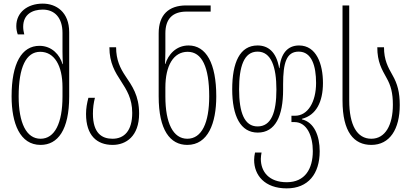

<svg xmlns="http://www.w3.org/2000/svg" viewBox="-20 -790 2272 1060"><path d="M204 10C299 10 362 -72 362 -258V-612C362 -724 290 -770 216 -770C132 -770 70 -722 70 -646C70 -629 73 -614 78 -600H114C111 -613 108 -626 108 -642C108 -712 160 -737 216 -737C281 -737 325 -693 325 -608V-505C325 -484 326 -462 327 -436H325C311 -486 267 -537 198 -537C100 -537 44 -441 44 -258C44 -109 90 10 204 10ZM204 -24C125 -24 83 -112 83 -258C83 -419 124 -504 202 -504C280 -504 325 -428 325 -309V-257C325 -110 282 -24 204 -24Z M602 10C675 10 748 -37 748 -163C748 -263 709 -316 672 -371C644 -413 621 -459 621 -529H584C584 -442 616 -391 648 -342C679 -294 710 -246 710 -167C710 -68 666 -24 601 -24C543 -24 493 -54 493 -162C493 -195 497 -222 504 -250H468C460 -220 455 -192 455 -161C455 -42 515 10 602 10Z M1014 10C1128 10 1174 -109 1174 -258C1174 -441 1118 -539 1021 -539C951 -539 908 -487 893 -437H891C892 -463 893 -484 893 -506V-606C893 -684 931 -726 1010 -726H1143V-760H1008C911 -760 856 -708 856 -606V-258C856 -72 919 10 1014 10ZM1014 -24C936 -24 893 -110 893 -257V-307C893 -428 938 -504 1016 -504C1095 -504 1135 -420 1135 -258C1135 -112 1094 -24 1014 -24Z M1563 250C1681 250 1745 170 1745 45C1745 -39 1715 -115 1647 -131V-134C1726 -154 1763 -228 1763 -332C1763 -436 1727 -539 1631 -539C1566 -539 1530 -492 1523 -414H1521C1506 -505 1459 -539 1402 -539C1304 -539 1262 -445 1262 -297C1262 -149 1308 -58 1403 -58C1500 -58 1543 -149 1543 -295V-325C1543 -442 1561 -505 1629 -505C1701 -505 1725 -426 1725 -332C1725 -228 1680 -151 1609 -151H1589V-116H1606C1675 -116 1707 -38 1707 44C1707 142 1664 216 1563 216C1465 216 1420 158 1420 87C1420 76 1422 64 1424 52H1388C1385 66 1383 79 1383 93C1383 177 1441 250 1563 250ZM1402 -92C1329 -92 1300 -169 1300 -297C1300 -421 1326 -505 1402 -505C1477 -505 1506 -421 1506 -296C1506 -168 1477 -92 1402 -92Z M2030 10C2132 10 2187 -77 2187 -210C2187 -281 2174 -328 2147 -375C2122 -419 2100 -459 2100 -529H2063C2063 -448 2088 -407 2114 -360C2138 -318 2149 -276 2149 -212C2149 -101 2108 -24 2030 -24C1951 -24 1908 -99 1908 -236V-760H1871V-235C1871 -61 1934 10 2030 10Z"/></svg>

Font: Noto Sans Georgian ExtraCondensed ExtraLight
Style: Regular
Weight: 200
Width: 2
Designer: Monotype Design Team, Akaki Razmadze
Foundry: Google LLC
Version: Version 2.005